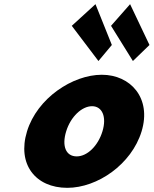

<svg xmlns="http://www.w3.org/2000/svg" viewBox="-20 -887 738 922"><path d="M109.7 -256C61.3 -98 150.8 15 303 15C448 15 611.6 -98 659.9 -256C708.8 -416 607 -528 469 -528C328.8 -528 158.6 -416 109.7 -256ZM297.7 -256C319.4 -327 373.3 -377 422.1 -377C470.2 -377 493.6 -327 471.9 -256C450.5 -186 398.7 -136 348.4 -136C296 -136 276.2 -186 297.7 -256ZM517.1 -671 452.7 -594 324.7 -763 438.5 -867ZM697.8 -671 618.2 -594 513.2 -763 604.7 -867Z"/></svg>

Font: Hussar
Style: BdSuprConOblThree
Weight: 700
Foundry: Cannot Into Space Fonts
Version: Version 2.00